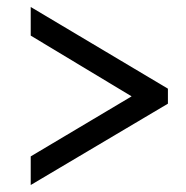

<svg xmlns="http://www.w3.org/2000/svg" viewBox="-20 -633 532 550"><path d="M68 -185 357 -357 68 -531V-613L461 -379V-336L68 -103Z"/></svg>

Font: Noto Serif NarrowExtraBold
Style: Italic
Weight: 800
Width: 4
Italic angle: -12°
Designer: Monotype Design Team
Foundry: Monotype Imaging Inc.
Version: Version 1.001